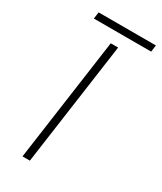

<svg xmlns="http://www.w3.org/2000/svg" viewBox="-201 -874 796 946"><g transform="rotate(30 196.5 -401.0)"><path d="M195 -700H237L139 0H97ZM67 -802H393L388 -764H62Z"/></g></svg>

Font: Krub ExtraLight
Style: Italic
Weight: 275
Italic angle: -8°
Designer: Ekaluck Peanpanawate
Foundry: Cadson Demak Co.,Ltd.
Version: Version 1.000; ttfautohint (v1.6)